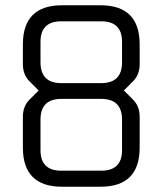

<svg xmlns="http://www.w3.org/2000/svg" viewBox="-20 -710 618 730"><path d="M67 -149V-266Q67 -306 92 -331L127 -366L92 -401Q67 -426 67 -466V-541Q67 -690 216 -690H362Q511 -690 511 -541V-466Q511 -426 486 -401L451 -366L486 -331Q511 -306 511 -266V-149Q511 0 362 0H216Q67 0 67 -149ZM134 -139Q134 -61 213 -61H365Q444 -61 444 -139V-255Q444 -334 365 -334H213Q134 -334 134 -255ZM134 -473Q134 -394 213 -394H365Q444 -394 444 -473V-551Q444 -629 365 -629H213Q134 -629 134 -551Z"/></svg>

Font: Oxanium ExtraLight Light
Style: Regular
Weight: 300
Version: Version 2.000